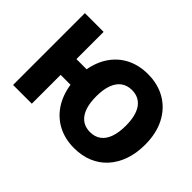

<svg xmlns="http://www.w3.org/2000/svg" viewBox="-127 -1019 1333 1333"><g transform="rotate(45 539.0 -352.5)"><path d="M687 11Q599 11 530 -24.5Q461 -60 417 -126Q373 -192 359 -283H262V0H78V-705H262V-438H362Q378 -525 422.5 -587.5Q467 -650 534.5 -683Q602 -716 687 -716Q786 -716 861 -672Q936 -628 978 -547Q1020 -466 1020 -354Q1020 -270 996 -202.5Q972 -135 928 -87Q884 -39 823 -14Q762 11 687 11ZM687 -146Q734 -146 766.5 -170Q799 -194 815.5 -240.5Q832 -287 832 -353Q832 -454 794.5 -506.5Q757 -559 687 -559Q641 -559 608.5 -535.5Q576 -512 559 -466Q542 -420 542 -353Q542 -252 579.5 -199Q617 -146 687 -146Z"/></g></svg>

Font: Nunito Sans 7pt SemiCondensed Black
Style: Regular
Weight: 900
Width: 4
Designer: Vernon Adams
Foundry: Vernon Adams
Version: Version 3.101;gftools[0.9.27]